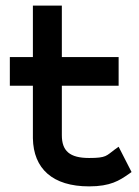

<svg xmlns="http://www.w3.org/2000/svg" viewBox="-20 -652 495 683"><path d="M97 -347V-160C99 -52 167 11 297 11C373 11 405 -10 438 -33L448 -40L402 -130L388 -120C358 -98 359 -90 297 -90C228 -90 200 -115 200 -171V-347H402V-449H200V-632H97V-449H15V-347Z"/></svg>

Font: Charger Pro
Style: BlkExt
Weight: 900
Designer: Jasper
Foundry: Cannot Into Space Fonts
Version: Version 1.09